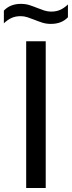

<svg xmlns="http://www.w3.org/2000/svg" viewBox="-58 -948 363 968"><path d="M74 0V-740H172.5V0ZM198.5 -827.5Q175 -827.5 154.8 -834Q134.5 -840.5 115 -848.5Q98 -855 81 -860.8Q64 -866.5 46 -866.5Q20 -866.5 0.2 -857.5Q-19.5 -848.5 -38.5 -830.5V-894.5Q-6.5 -928.5 47.5 -928.5Q71 -928.5 91.2 -922Q111.5 -915.5 131 -907.5Q148 -900.5 165 -895Q182 -889.5 200 -889.5Q226 -889.5 245.8 -898.5Q265.5 -907.5 284.5 -925.5V-861Q253 -827.5 198.5 -827.5Z"/></svg>

Font: Encode Sans Semi Condensed Medium
Style: Regular
Weight: 500
Width: 4
Designer: Multiple Designers
Foundry: Impallari Type
Version: Version 3.000; ttfautohint (v1.8.3) -l 8 -r 50 -G 200 -x 14 